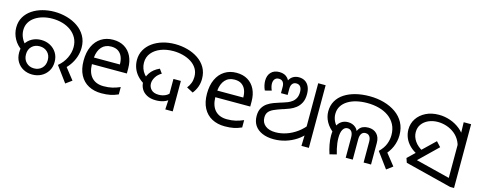

<svg xmlns="http://www.w3.org/2000/svg" viewBox="-30 -1301 4867 1948"><g transform="rotate(15 2403.0 -327.0)"><path d="M539 -154Q592 -198 619 -255Q646 -312 646 -369Q646 -423 623 -465Q600 -507 561 -535.5Q522 -564 471.5 -578.5Q421 -593 365 -593Q313 -593 267 -580.5Q221 -568 185 -544Q149 -520 128.5 -485Q108 -450 108 -405Q108 -362 127.5 -321.5Q147 -281 181 -254L153 -198Q92 -238 62 -294.5Q32 -351 32 -412Q32 -475 60 -522.5Q88 -570 135.5 -602Q183 -634 243 -650Q303 -666 367 -666Q435 -666 499 -648Q563 -630 614 -595Q665 -560 695.5 -507Q726 -454 726 -384Q726 -335 710 -287Q694 -239 664 -197Q634 -155 592 -123L608 -184L723 -38L659 9ZM311 8Q259 8 217 -14.5Q175 -37 150.5 -78Q126 -119 126 -174Q126 -229 150.5 -269.5Q175 -310 217 -332.5Q259 -355 311 -355Q363 -355 405.5 -332.5Q448 -310 473.5 -269.5Q499 -229 499 -174Q499 -119 473.5 -78Q448 -37 405.5 -14.5Q363 8 311 8ZM312 -57Q362 -57 394.5 -89Q427 -121 427 -174Q427 -226 394.5 -257.5Q362 -289 312 -289Q262 -289 230 -257.5Q198 -226 198 -174Q198 -122 230.5 -89.5Q263 -57 312 -57Z M1016 -546Q1085 -546 1134.5 -516Q1184 -486 1210.5 -431.5Q1237 -377 1237 -304V-251H870Q872 -160 916.5 -112.5Q961 -65 1041 -65Q1092 -65 1131.5 -74.5Q1171 -84 1213 -102V-25Q1172 -7 1132 1.5Q1092 10 1037 10Q961 10 902.5 -21Q844 -52 811.5 -113.5Q779 -175 779 -264Q779 -352 808.5 -415Q838 -478 891.5 -512Q945 -546 1016 -546ZM1015 -474Q952 -474 915.5 -433.5Q879 -393 872 -321H1145Q1145 -367 1131 -401Q1117 -435 1088.5 -454.5Q1060 -474 1015 -474Z M1591 -64Q1534 -64 1495.5 -84.5Q1457 -105 1438 -138.5Q1419 -172 1419 -210Q1419 -259 1451 -307.5Q1483 -356 1548 -385L1580 -341Q1541 -319 1520 -284.5Q1499 -250 1499 -217Q1499 -180 1525 -153Q1551 -126 1604 -126Q1643 -126 1677 -142.5Q1711 -159 1728 -195L1772 -177Q1759 -139 1732.5 -113.5Q1706 -88 1670 -76Q1634 -64 1591 -64ZM1715 -130 1708 -143V-320H1786V0H1708ZM1442 -188Q1394 -215 1362.5 -249.5Q1331 -284 1315.5 -325Q1300 -366 1300 -411Q1300 -469 1326 -516Q1352 -563 1398 -596.5Q1444 -630 1504.5 -648Q1565 -666 1635 -666Q1702 -666 1765 -649Q1828 -632 1878.5 -598Q1929 -564 1958.5 -513.5Q1988 -463 1988 -395Q1988 -350 1973.5 -310.5Q1959 -271 1932 -237L1864 -273Q1885 -299 1896.5 -329.5Q1908 -360 1908 -395Q1908 -445 1885 -482Q1862 -519 1823 -543.5Q1784 -568 1735 -580.5Q1686 -593 1635 -593Q1562 -593 1503.5 -570Q1445 -547 1410.5 -504.5Q1376 -462 1376 -403Q1376 -372 1386.5 -342Q1397 -312 1417.5 -287Q1438 -262 1468 -244L1442 -188Z M2312 -546Q2381 -546 2430.5 -516Q2480 -486 2506.5 -431.5Q2533 -377 2533 -304V-251H2166Q2168 -160 2212.5 -112.5Q2257 -65 2337 -65Q2388 -65 2427.5 -74.5Q2467 -84 2509 -102V-25Q2468 -7 2428 1.5Q2388 10 2333 10Q2257 10 2198.5 -21Q2140 -52 2107.5 -113.5Q2075 -175 2075 -264Q2075 -352 2104.5 -415Q2134 -478 2187.5 -512Q2241 -546 2312 -546ZM2311 -474Q2248 -474 2211.5 -433.5Q2175 -393 2168 -321H2441Q2441 -367 2427 -401Q2413 -435 2384.5 -454.5Q2356 -474 2311 -474Z M2848 8Q2777 8 2725.5 -14.5Q2674 -37 2647 -78Q2620 -119 2620 -177Q2620 -227 2639 -260Q2658 -293 2688 -313.5Q2718 -334 2752.5 -346.5Q2787 -359 2819 -369L2842 -376Q2866 -383 2890.5 -393Q2915 -403 2936 -419Q2957 -435 2970 -460.5Q2983 -486 2983 -524Q2983 -560 2968 -579.5Q2953 -599 2925 -599Q2898 -599 2883.5 -580Q2869 -561 2869 -529V-463H2799V-530Q2799 -562 2784.5 -580.5Q2770 -599 2742 -599Q2715 -599 2700 -581.5Q2685 -564 2685 -533Q2685 -519 2689 -501.5Q2693 -484 2702 -464L2634 -446Q2622 -471 2616.5 -496.5Q2611 -522 2611 -544Q2611 -600 2642.5 -633Q2674 -666 2729 -666Q2788 -666 2819 -629.5Q2850 -593 2850 -534H2819Q2819 -575 2833 -604.5Q2847 -634 2873.5 -650Q2900 -666 2935 -666Q2972 -666 2999.5 -649Q3027 -632 3042 -599.5Q3057 -567 3057 -521Q3057 -466 3038 -429.5Q3019 -393 2989.5 -370.5Q2960 -348 2928.5 -335.5Q2897 -323 2872 -315L2852 -309Q2801 -292 2767.5 -276.5Q2734 -261 2717 -239Q2700 -217 2700 -181Q2700 -128 2739 -96.5Q2778 -65 2847 -65Q2902 -65 2959.5 -84Q3017 -103 3071.5 -142.5Q3126 -182 3168 -242L3173 -146Q3135 -97 3082.5 -62.5Q3030 -28 2970 -10Q2910 8 2848 8ZM3142 -143 3138 -175V-658H3216V0H3138Z M3909 -154Q3954 -197 3973 -244.5Q3992 -292 3992 -341Q3992 -404 3967 -451.5Q3942 -499 3898 -530.5Q3854 -562 3796 -577.5Q3738 -593 3672 -593Q3612 -593 3560.5 -581Q3509 -569 3469.5 -544.5Q3430 -520 3408 -484.5Q3386 -449 3386 -402Q3386 -365 3402.5 -329Q3419 -293 3456 -258L3430 -201Q3367 -248 3338.5 -300.5Q3310 -353 3310 -409Q3310 -471 3337.5 -519Q3365 -567 3414.5 -599.5Q3464 -632 3531 -649Q3598 -666 3677 -666Q3758 -666 3829.5 -646Q3901 -626 3955.5 -587.5Q4010 -549 4040.5 -492.5Q4071 -436 4071 -362Q4071 -298 4045.5 -238Q4020 -178 3964 -123L3978 -184L4093 -39L4029 9ZM3435 9Q3420 -35 3410.5 -84.5Q3401 -134 3401 -179Q3401 -235 3417.5 -274.5Q3434 -314 3464 -334.5Q3494 -355 3534 -355Q3581 -355 3614 -327Q3647 -299 3652 -243H3630Q3634 -286 3650.5 -310.5Q3667 -335 3692.5 -345Q3718 -355 3747 -355Q3803 -355 3836 -321Q3869 -287 3869 -227V0H3791V-220Q3791 -227 3789.5 -239Q3788 -251 3782.5 -263.5Q3777 -276 3765.5 -285Q3754 -294 3734 -294Q3706 -294 3691.5 -273Q3677 -252 3677 -214V0H3603V-210Q3603 -253 3587.5 -273.5Q3572 -294 3545 -294Q3515 -294 3497 -264.5Q3479 -235 3479 -175Q3479 -150 3482.5 -121.5Q3486 -93 3492.5 -64.5Q3499 -36 3507 -9L3435 9Z M4303 -217Q4250 -242 4214 -277.5Q4178 -313 4160.5 -355Q4143 -397 4143 -442Q4143 -506 4176.5 -556.5Q4210 -607 4269 -636.5Q4328 -666 4406 -666Q4466 -666 4524.5 -646Q4583 -626 4631.5 -586.5Q4680 -547 4708.5 -487Q4737 -427 4737 -347L4676 -344Q4676 -408 4652.5 -455Q4629 -502 4590.5 -532.5Q4552 -563 4506 -578Q4460 -593 4414 -593Q4360 -593 4316.5 -573.5Q4273 -554 4247.5 -519Q4222 -484 4222 -436Q4222 -387 4252.5 -342Q4283 -297 4344 -265L4303 -217ZM4666 -482 4670 -510 4666 -658H4744V12H4703L4215 -111L4199 -157L4454 -402L4501 -351L4271 -128L4264 -174L4726 -58L4666 -6Z"/></g></svg>

Font: loriya05
Style: Book
Weight: 400
Designer: Jelle Bosma - Monotype Design Team
Foundry: Monotype Imaging Inc.
Version: Version 2.003